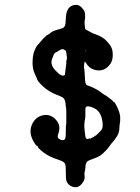

<svg xmlns="http://www.w3.org/2000/svg" viewBox="-20 -641 587 805"><path d="M121 -425Q121 -425 122 -424Q121 -425 121 -425ZM161 -479 172 -489Q172 -491 181.5 -496Q191 -501 193 -504Q201 -511 219.5 -516Q238 -521 243.5 -523.5Q249 -526 252 -532.5Q255 -539 256 -562Q257 -615 292 -620Q310 -623 321.5 -610.5Q333 -598 335 -590.5Q337 -583 337 -572.5Q337 -562 335.5 -557Q334 -552 335 -538Q336 -520 338.5 -518Q341 -516 349 -512Q357 -508 357 -508Q357 -508 363 -504.5Q369 -501 378 -498Q411 -487 426 -470Q430 -465 434 -461Q449 -445 452 -425Q456 -391 441 -371Q420 -343 389 -346Q358 -349 342 -375Q338 -381 336.5 -382Q335 -383 334 -379Q331 -364 333 -352.5Q335 -341 335.5 -326Q336 -311 336.5 -306Q337 -301 338 -295.5Q339 -290 341.5 -286.5Q344 -283 355 -280Q389 -267 411 -248Q413 -246 418 -243.5Q423 -241 426.5 -238.5Q430 -236 430 -236L450 -221Q450 -221 453 -217Q456 -213 458 -213.5Q460 -214 469 -197Q484 -167 484 -148Q484 -129 483 -126Q481 -118 481 -111Q481 -104 480.5 -103Q480 -102 480 -97Q478 -72 447 -39Q443 -34 437.5 -26Q432 -18 425 -11Q418 -4 415 -1Q401 14 376.5 22.5Q352 31 347 35Q339 42 338.5 56Q338 70 335.5 77.5Q333 85 334.5 94.5Q336 104 334 110.5Q332 117 329 121Q311 151 284 142Q264 135 258 116Q256 109 256 82Q256 55 254 49Q251 37 228 30Q177 14 148 -14Q140 -21 140.5 -21.5Q141 -22 138.5 -26.5Q136 -31 134 -30Q133 -29 126 -39Q96 -84 116 -123Q130 -150 157 -157Q192 -166 217 -136Q229 -121 229 -106Q229 -91 224 -79Q216 -60 238 -54Q251 -51 254 -62Q256 -67 256 -92Q256 -117 257 -117Q258 -117 258 -136.5Q258 -156 258 -171.5Q258 -187 257 -188.5Q256 -190 255 -204Q254 -226 242 -233Q238 -236 219 -243Q183 -257 159 -280Q135 -303 135 -311Q135 -312 127.5 -327.5Q120 -343 118 -358Q116 -373 116.5 -376.5Q117 -380 117 -391Q118 -412 125 -430L134 -448Q143 -458 146.5 -462Q150 -466 152.5 -469Q155 -472 158 -475.5Q161 -479 161 -479ZM201 -400Q186 -372 214 -344Q240 -316 252 -327L258 -376V-386Q262 -394 260 -406Q258 -418 257.5 -423Q257 -428 255.5 -428.5Q254 -429 252.5 -430.5Q251 -432 245.5 -434.5Q240 -437 228.5 -429.5Q217 -422 214.5 -421.5Q212 -421 208.5 -417Q205 -413 204.5 -410Q204 -407 201 -400ZM338 -424Q339 -427 339 -428.5Q339 -430 338 -430Q336 -430 338 -424ZM351 -195Q340 -197 338 -186Q338 -184 338 -164.5Q338 -145 336.5 -141Q335 -137 334 -124Q333 -111 334 -103Q335 -95 335.5 -88.5Q336 -82 336.5 -79Q337 -76 338 -69Q340 -54 354 -60Q356 -61 357.5 -60Q359 -59 363 -62Q367 -65 368 -65Q369 -65 371.5 -66.5Q374 -68 375.5 -69Q377 -70 380 -72Q383 -74 384 -74.5Q385 -75 393 -83Q401 -91 401 -91.5Q401 -92 405 -96Q412 -103 410 -127Q405 -176 371 -189Q369 -190 365.5 -191.5Q362 -193 359.5 -193.5Q357 -194 351 -195Z"/></svg>

Font: Jackwrite
Style: Regular
Weight: 400
Version: Version 1.0d1e1